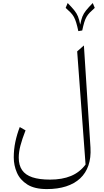

<svg xmlns="http://www.w3.org/2000/svg" viewBox="-20 -1039 704 1295"><path d="M534.7 -833.5Q541.5 -866.2 548.1 -887.9Q554.7 -909.7 563.5 -925Q572.3 -940.4 585.7 -954.3Q599.1 -968.3 619.1 -985.8L605.5 -1018.6Q575.7 -987.8 560.1 -968.3Q544.4 -948.7 536.1 -928Q527.8 -907.2 521 -872.6Q514.2 -907.2 505.9 -928Q497.6 -948.7 481.9 -968.3Q466.3 -987.8 436.5 -1018.6L422.9 -985.8Q442.9 -968.3 456.3 -954.3Q469.7 -940.4 478.5 -924.6Q487.3 -908.7 494.1 -886Q501 -863.3 508.3 -829.1ZM545.9 -732.4 500.5 -692.4 557.1 70.8Q517.6 123.5 458.5 147.9Q399.4 172.4 317.9 172.4Q244.6 172.4 198 156.7Q151.4 141.1 128.9 108.2Q106.4 75.2 106.4 24.4Q106.4 -13.2 117.7 -56.6Q128.9 -100.1 152.3 -159.7L113.3 -182.1Q94.2 -132.8 83.5 -82Q72.8 -31.2 72.8 22.5Q72.8 76.2 94 125.2Q115.2 174.3 164.1 205.3Q212.9 236.3 295.9 236.3Q369.1 236.3 425.8 218Q482.4 199.7 520.5 164.3Q558.6 128.9 576.4 76.9Q594.2 24.9 590.3 -43Z"/></svg>

Font: Pinar-VF
Style: Regular
Weight: 300
Designer: Amin Abedi
Version: Version 3.0